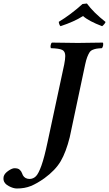

<svg xmlns="http://www.w3.org/2000/svg" viewBox="-111 -889 620 1091"><path d="M373 -522.9 285.2 -108.9Q264.2 -24.9 234.1 26.6Q204.1 78.1 141.1 124Q99.1 153.8 64.2 168Q29.3 182.1 -15.1 182.1Q-35.2 182.1 -61 168.5Q-86.9 154.8 -90.8 133.8Q-92.3 122.1 -89.8 112.8Q-84.5 95.7 -63.2 81.3Q-42 66.9 -28.8 66.9Q-18.1 66.9 -10.5 69.1Q-2.9 71.3 2 76.7Q6.8 82 9.3 85.4Q11.7 88.9 14.9 96.9Q18.1 105 19 106.9Q30.8 127.9 58.1 127.9Q79.1 127 93.8 111.8Q108.4 96.7 124.8 50.8Q141.1 4.9 159.2 -81.1L253.9 -522.9Q259.8 -552.7 259.8 -570.8Q259.8 -597.2 242.4 -605.5Q225.1 -613.8 178.2 -615.2Q174.8 -620.6 176.8 -631.8Q178.7 -643.1 184.1 -647Q275.9 -645 331.1 -645Q379.4 -645 473.1 -647Q477.1 -641.6 474.9 -630.4Q472.7 -619.1 467.8 -615.2Q447.8 -614.3 436.8 -612.3Q425.8 -610.4 414.6 -605.5Q403.3 -600.6 397 -590.3Q390.6 -580.1 384.5 -564.2Q378.4 -548.3 373 -522.9ZM488.8 -764.2Q487.3 -758.8 480.7 -751Q474.1 -743.2 469.2 -740.2Q393.1 -769 360.8 -797.9Q311.5 -766.1 232.9 -740.2Q229 -743.2 226.1 -751Q223.1 -758.8 223.1 -765.1Q290 -805.2 357.9 -866.2L382.8 -869.1Q419.4 -818.8 488.8 -764.2Z"/></svg>

Font: Common Serif SemiBold
Style: Italic
Weight: 600
Italic angle: -12°
Designer: Philipp H. Poll, Khaled Hosny
Foundry: Stefan Peev, Context Ltd.
Version: Version 1.026